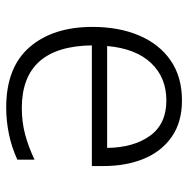

<svg xmlns="http://www.w3.org/2000/svg" viewBox="-14 -568 592 603"><g transform="rotate(90 281.5 -266.0)"><path d="M317 10Q191 10 127.5 -63.5Q64 -137 64 -261Q64 -344 91 -407.5Q118 -471 169.5 -506.5Q221 -542 295 -542Q363 -542 409 -510Q455 -478 478 -422.5Q501 -367 501 -295V-259H122Q125 -39 319 -39Q363 -39 402 -49.5Q441 -60 481 -79V-25Q442 -7 400.5 1.5Q359 10 317 10ZM444 -307Q443 -390 406 -441.5Q369 -493 295 -493Q223 -493 177.5 -445Q132 -397 124 -307Z"/></g></svg>

Font: Noto Sans Mono SemiCondensed Light
Style: Regular
Weight: 300
Width: 4
Designer: Monotype Design Team
Foundry: Monotype Imaging Inc.
Version: Version 2.014; ttfautohint (v1.8.4.7-5d5b)